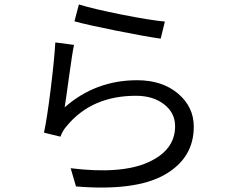

<svg xmlns="http://www.w3.org/2000/svg" viewBox="-20 -804 1040 864"><path d="M335 -784Q399 -764 527 -738.5Q655 -713 722 -707L703 -630Q633 -640 503 -666Q373 -692 315 -708ZM313 -602Q305 -564 290 -454Q275 -344 271 -321Q410 -443 597 -443Q710 -443 781 -383Q852 -323 852 -234Q852 -92 720.5 -17.5Q589 57 322 35L298 -47Q525 -19 646.5 -73.5Q768 -128 768 -236Q768 -296 718.5 -334.5Q669 -373 592 -373Q394 -373 282 -239Q262 -217 252 -189L178 -207Q192 -273 208 -402Q224 -531 229 -613Z"/></svg>

Font: Noto Sans SC
Style: Regular
Weight: 400
Designer: Ryoko NISHIZUKA  (kana, bopomofo & ideographs); Paul D. Hunt (Latin, Greek & Cyrillic); Sandoll Communications , Soo-you
Foundry: Adobe
Version: Version 2.002;hotconv 1.0.116;makeotfexe 2.5.65601